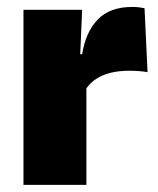

<svg xmlns="http://www.w3.org/2000/svg" viewBox="-20 -520 445 540"><path d="M220.5 -267.5 169.5 -367.5H211Q221 -430 255 -465.2Q289 -500.5 352.5 -500.5Q362 -500.5 370.2 -499.5Q378.5 -498.5 386.5 -497L395 -317Q385 -319 371.2 -320Q357.5 -321 344.5 -321Q297.5 -321 266.5 -306.8Q235.5 -292.5 220.5 -267.5ZM46 0V-492.5H211L204 -329.5H223V0Z"/></svg>

Font: Anek Latin ExtraBold
Style: Regular
Weight: 800
Designer: Yesha Goshar
Foundry: Ek Type
Version: Version 1.003